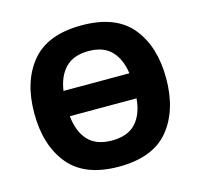

<svg xmlns="http://www.w3.org/2000/svg" viewBox="-106 -840 1008 965"><g transform="rotate(-15 398.0 -357.5)"><path d="M741 -358Q741 -524 658.5 -624.5Q576 -725 399 -725Q221 -725 138 -625Q55 -525 55 -359Q55 -192 138 -91Q221 10 398 10Q576 10 658.5 -91Q741 -192 741 -358ZM399 -591Q476 -591 517 -548.5Q558 -506 569 -430H226Q237 -506 279 -548.5Q321 -591 399 -591ZM398 -126Q317 -126 274.5 -171.5Q232 -217 224 -299H571Q564 -217 522 -171.5Q480 -126 398 -126Z"/></g></svg>

Font: Noto Sans UI Extra
Style: Regular
Weight: 800
Designer: Monotype Design Team
Foundry: Monotype Imaging Inc.
Version: Version 1.901